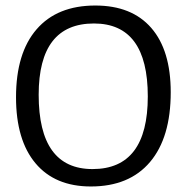

<svg xmlns="http://www.w3.org/2000/svg" viewBox="-20 -667 675 695"><path d="M325 -647Q457 -647 527.5 -566Q598 -485 598 -333Q598 -169 523 -80.5Q448 8 309 8Q179 8 108.5 -76Q38 -160 38 -315Q38 -475 112.5 -561Q187 -647 325 -647ZM320 -582Q120 -582 120 -324Q120 -55 315 -55Q515 -55 515 -318Q515 -582 320 -582Z"/></svg>

Font: Alegreya Sans SC
Style: Regular
Weight: 400
Designer: Juan Pablo del Peral
Foundry: Huerta Tipografica
Version: Version 2.007